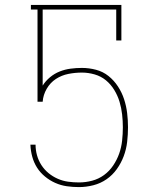

<svg xmlns="http://www.w3.org/2000/svg" viewBox="-20 -755 640 783"><path d="M302 8Q277 8 252.5 4.5Q228 1 205.5 -9Q183 -19 163.5 -35Q144 -51 131 -71.5Q118 -92 111.5 -116Q105 -140 104 -165H125Q125 -143 131 -121.5Q137 -100 149 -81.5Q161 -63 178 -49Q195 -35 215.5 -26Q236 -17 258 -14Q280 -11 302 -11Q329 -11 355.5 -18Q382 -25 404 -41Q426 -57 441.5 -80Q457 -103 466 -128.5Q475 -154 478 -181.5Q481 -209 481 -236Q481 -262 478 -288.5Q475 -315 467.5 -340Q460 -365 446 -388Q432 -411 412 -427.5Q392 -444 366 -451.5Q340 -459 314 -459Q286 -459 258.5 -453.5Q231 -448 208 -433Q185 -418 170.5 -393Q156 -368 154 -340H133V-716H106V-735H475V-590H454V-716H154V-406Q166 -425 184 -440Q202 -455 223.5 -463.5Q245 -472 268 -475Q291 -478 314 -478Q343 -478 371.5 -470.5Q400 -463 422.5 -445Q445 -427 461 -402.5Q477 -378 486 -350.5Q495 -323 498.5 -294Q502 -265 502 -236Q502 -206 498.5 -176Q495 -146 484.5 -118Q474 -90 456.5 -65.5Q439 -41 414.5 -24Q390 -7 360.5 0.5Q331 8 302 8Z"/></svg>

Font: Iosevka HT Thin Extended
Style: Regular
Weight: 100
Width: 7
Monospace: yes
Designer: Belleve Invis
Foundry: Belleve Invis
Version: Version 32.3.0; ttfautohint (v1.8.4)